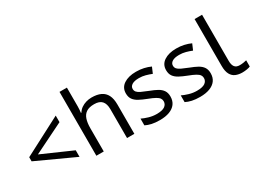

<svg xmlns="http://www.w3.org/2000/svg" viewBox="-51 -1365 2619 1979"><g transform="rotate(-30 1258.0 -375.0)"><path d="M70 -284V-333L521 -568V-490L162 -313L521 -155V-77Z M765 -537Q765 -518 763.5 -498Q762 -478 760 -462H766Q783 -490 809 -508Q835 -526 867 -535.5Q899 -545 933 -545Q998 -545 1041.5 -524.5Q1085 -504 1107 -461Q1129 -418 1129 -349V0H1042V-343Q1042 -408 1013 -440Q984 -472 922 -472Q862 -472 828 -449.5Q794 -427 779.5 -383.5Q765 -340 765 -277V0H677V-760H765Z M1644 -148Q1644 -96 1618 -61Q1592 -26 1544 -8Q1496 10 1430 10Q1374 10 1333.5 1Q1293 -8 1262 -24V-104Q1294 -88 1339.5 -74.5Q1385 -61 1432 -61Q1499 -61 1529 -82.5Q1559 -104 1559 -140Q1559 -160 1548 -176Q1537 -192 1508.5 -208Q1480 -224 1427 -244Q1375 -264 1338 -284Q1301 -304 1281 -332Q1261 -360 1261 -404Q1261 -472 1316.5 -509Q1372 -546 1462 -546Q1511 -546 1553.5 -536.5Q1596 -527 1633 -510L1603 -440Q1569 -454 1532 -464Q1495 -474 1456 -474Q1402 -474 1373.5 -456.5Q1345 -439 1345 -409Q1345 -387 1358 -371.5Q1371 -356 1401.5 -341.5Q1432 -327 1483 -307Q1534 -288 1570 -268Q1606 -248 1625 -219.5Q1644 -191 1644 -148Z M2123 -148Q2123 -96 2097 -61Q2071 -26 2023 -8Q1975 10 1909 10Q1853 10 1812.5 1Q1772 -8 1741 -24V-104Q1773 -88 1818.5 -74.5Q1864 -61 1911 -61Q1978 -61 2008 -82.5Q2038 -104 2038 -140Q2038 -160 2027 -176Q2016 -192 1987.5 -208Q1959 -224 1906 -244Q1854 -264 1817 -284Q1780 -304 1760 -332Q1740 -360 1740 -404Q1740 -472 1795.5 -509Q1851 -546 1941 -546Q1990 -546 2032.5 -536.5Q2075 -527 2112 -510L2082 -440Q2048 -454 2011 -464Q1974 -474 1935 -474Q1881 -474 1852.5 -456.5Q1824 -439 1824 -409Q1824 -387 1837 -371.5Q1850 -356 1880.5 -341.5Q1911 -327 1962 -307Q2013 -288 2049 -268Q2085 -248 2104 -219.5Q2123 -191 2123 -148Z M2411 10Q2367 10 2332.5 -4.5Q2298 -19 2278 -55.5Q2258 -92 2258 -157V-714H2347V-165Q2347 -117 2365.5 -93Q2384 -69 2424 -69Q2446 -69 2469.5 -72.5Q2493 -76 2506 -80V-6Q2492 1 2464.5 5.5Q2437 10 2411 10Z"/></g></svg>

Font: hexutamil05
Style: Book
Weight: 400
Designer: Jelle Bosma - Monotype Design Team
Foundry: Monotype Imaging Inc.
Version: Version 2.003